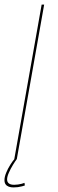

<svg xmlns="http://www.w3.org/2000/svg" viewBox="-32 -695 252 839"><path d="M30.5 0H41.5L161 -675H150ZM27 124Q36.5 124 46.2 122.8Q56 121.5 64.2 119.2Q72.5 117 76.5 115.5L75 104Q70.5 106 63 108Q55.5 110 47 111.2Q38.5 112.5 30 112.5Q14.5 112.5 6.8 106.5Q-1 100.5 -1 89Q-1 77 6.8 59.5Q14.5 42 24.8 25.2Q35 8.5 41.5 0H31Q23.5 8.5 13 25Q2.5 41.5 -5 59.8Q-12.5 78 -12.5 92Q-12.5 103.5 -7.5 110.5Q-2.5 117.5 6.5 120.8Q15.5 124 27 124Z"/></svg>

Font: Anybody Thin Thin
Style: Italic
Weight: 250
Italic angle: -10°
Version: Version 1.113;gftools[0.9.25]